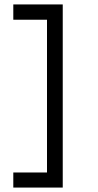

<svg xmlns="http://www.w3.org/2000/svg" viewBox="-20 -736 443 866"><path d="M263 110H40V42H192V-647H40V-716H263Z"/></svg>

Font: Uncut Sans Variable
Style: Regular
Weight: 400
Designer: Kasper Nordkvist
Foundry: UNCUT.wtf
Version: Version 1.304;Glyphs 3.2 (3246)